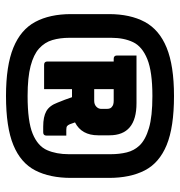

<svg xmlns="http://www.w3.org/2000/svg" viewBox="0 -800 600 640"><g transform="rotate(90 300.0 -480.0)"><path d="M300 -760Q404 -760 463.5 -735.5Q523 -711 548 -662.5Q573 -614 573 -543V-417Q573 -346 548 -297.5Q523 -249 463.5 -224.5Q404 -200 300 -200Q199 -200 139 -224.5Q79 -249 53 -297.5Q27 -346 27 -417V-543Q27 -614 53 -662.5Q79 -711 139 -735.5Q199 -760 300 -760ZM300 -688Q219 -688 177 -671Q135 -654 120.5 -623.5Q106 -593 106 -551V-411Q106 -380 113.5 -354.5Q121 -329 142 -310Q162 -292 200 -282Q238 -272 300 -272Q385 -272 426 -289Q467 -306 480.5 -337Q494 -368 494 -409V-549Q494 -578 488 -602.5Q482 -627 465 -645Q446 -665 407 -676.5Q368 -688 300 -688ZM324 -635Q431 -635 431 -545V-507Q431 -452 388 -430Q391 -420 394 -413Q397 -406 400.5 -403.5Q404 -401 413 -401H432V-335Q432 -324 421 -324H402Q369 -324 350.5 -334.5Q332 -345 322 -372Q317 -384 312.5 -396Q308 -408 304 -420H277V-327H196Q185 -327 185 -338V-559H176Q165 -559 165 -570V-635ZM316 -559H277V-494H316Q328 -494 335.5 -501Q343 -508 343 -518V-535Q343 -549 336 -553Q330 -559 316 -559Z"/></g></svg>

Font: Recursive Sn Lnr St Blk
Style: Regular
Weight: 900
Version: Version 1.079;hotconv 1.0.112;makeotfexe 2.5.65598; ttfautoh